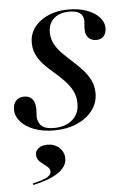

<svg xmlns="http://www.w3.org/2000/svg" viewBox="-50 -463 476 704"><g transform="rotate(-5 187.5 -111.0)"><path d="M137.9 11.3Q97.6 11.3 65.7 -0.4Q33.9 -12.1 15.7 -32.7Q-2.4 -53.2 -2.4 -77.4Q-2.4 -98.4 8.9 -110.1Q20.2 -121.8 38.7 -121.8Q56.5 -121.8 66.9 -111.3Q77.4 -100.8 79 -80.6Q79.8 -72.6 79 -61.3Q78.2 -50 78.2 -41.1Q81.5 -17.7 95.6 -7.7Q109.7 2.4 137.9 2.4Q180.6 2.4 206 -19.8Q231.5 -41.9 231.5 -79.8Q231.5 -105.6 221 -126.2Q210.5 -146.8 193.5 -164.5Q176.6 -182.3 157.7 -198.4Q138.7 -214.5 121.8 -231.9Q104.8 -249.2 94.4 -269.8Q83.9 -290.3 83.9 -316.1Q83.9 -363.7 125 -394.8Q166.1 -425.8 229.8 -425.8Q266.1 -425.8 295.2 -415.3Q324.2 -404.8 341.1 -386.7Q358.1 -368.5 358.1 -345.2Q358.1 -328.2 348.4 -316.9Q338.7 -305.6 321 -305.6Q304 -305.6 293.1 -315.7Q282.3 -325.8 281.5 -342.7Q280.6 -352.4 281.9 -362.9Q283.1 -373.4 283.1 -381.5Q281.5 -400 268.5 -408.9Q255.6 -417.7 230.6 -417.7Q195.2 -417.7 174.2 -399.2Q153.2 -380.6 153.2 -348.4Q153.2 -325 163.7 -305.2Q174.2 -285.5 191.1 -268.5Q208.1 -251.6 227 -234.7Q246 -217.7 262.5 -199.6Q279 -181.5 289.9 -160.1Q300.8 -138.7 300.8 -111.3Q300.8 -75.8 279.4 -48Q258.1 -20.2 221.4 -4.4Q184.7 11.3 137.9 11.3ZM44.4 204 42.7 198.4Q83.9 188.7 97.6 180.2Q111.3 171.8 111.3 160.5Q111.3 149.2 99.6 140.3Q87.9 131.5 75.8 121Q63.7 110.5 63.7 94.4Q63.7 79.8 75.8 70.6Q87.9 61.3 108.1 61.3Q134.7 61.3 152 77.4Q169.4 93.5 169.4 117.7Q169.4 146.8 137.1 169Q104.8 191.1 44.4 204Z"/></g></svg>

Font: Playfair 144pt
Style: Italic
Weight: 400
Italic angle: -15.6°
Designer: Claus Eggers Sørensen
Foundry: Claus Eggers Sørensen
Version: Version 2.001;gftools[0.9.30]